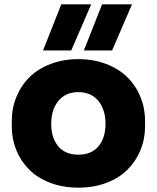

<svg xmlns="http://www.w3.org/2000/svg" viewBox="-20 -844 722 884"><path d="M496.1 -611.8H366.2L450.2 -824.2H587.9ZM308.1 -611.8H178.2L262.2 -824.2H399.9ZM34.2 -262.2V-286.1Q34.2 -346.2 55.9 -398.7Q77.6 -451.2 116.7 -489.5Q155.8 -527.8 213.9 -549.8Q272 -571.8 340.8 -571.8Q409.7 -571.8 467.8 -549.8Q525.9 -527.8 565.2 -489.5Q604.5 -451.2 626.2 -398.7Q647.9 -346.2 647.9 -286.1V-262.2Q647.9 -204.1 627 -153.1Q606 -102.1 567.6 -63.5Q529.3 -24.9 470.7 -2.4Q412.1 20 340.8 20Q269.5 20 210.9 -2.4Q152.3 -24.9 114 -63.5Q75.7 -102.1 54.9 -153.1Q34.2 -204.1 34.2 -262.2ZM465.8 -273.9Q465.8 -339.4 432.6 -379.6Q399.4 -419.9 340.8 -419.9Q282.2 -419.9 249 -379.6Q215.8 -339.4 215.8 -273.9Q215.8 -209.5 248 -170.7Q280.3 -131.8 340.8 -131.8Q401.4 -131.8 433.6 -170.7Q465.8 -209.5 465.8 -273.9Z"/></svg>

Font: Sora ExtraBold
Style: Regular
Weight: 800
Designer: Jonathan Barnbrook, Julián Moncada
Foundry: Barnbrook Fonts
Version: Version 2.000